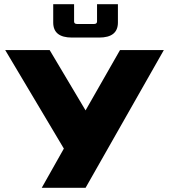

<svg xmlns="http://www.w3.org/2000/svg" viewBox="-20 -900 810 920"><path d="M5 -660H218L390 -371L555 -660H765L390 0H180L286 -188ZM235 -792V-880H335V-797Q335 -785 350 -785H430Q445 -785 445 -797V-880H545V-792Q545 -720 455 -720H325Q235 -720 235 -792Z"/></svg>

Font: Xolonium
Style: Bold
Weight: 700
Designer: Severin Meyer
Version: Version 4.2